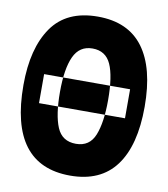

<svg xmlns="http://www.w3.org/2000/svg" viewBox="-82 -795 765 873"><g transform="rotate(10 300.0 -358.0)"><path d="M104 -291V-425H501V-291ZM300 9Q440 9 510 -85Q580 -179 580 -358Q580 -537 510 -631Q440 -725 300 -725Q156 -725 88 -627.5Q20 -530 20 -360Q20 9 300 9ZM301 -138Q237 -138 213 -195Q189 -252 189 -358Q189 -465 215 -521.5Q241 -578 301 -578Q362 -578 386.5 -523.5Q411 -469 411 -359Q411 -256 387.5 -197Q364 -138 301 -138Z"/></g></svg>

Font: Noto Sans Mono Extra
Style: Regular
Weight: 800
Designer: Monotype Design Team
Foundry: Monotype Imaging Inc.
Version: Version 1.900